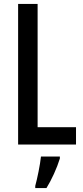

<svg xmlns="http://www.w3.org/2000/svg" viewBox="-20 -734 423 975"><path d="M72 0H366V-88H171V-714H72ZM284 71V61H188C184 102 169 174 159 210V221H216C242 179 269 120 284 71Z"/></svg>

Font: Noto Sans Gurmukhi UI ExtraCondensed Medium
Style: Regular
Weight: 500
Width: 2
Designer: Jelle Bosma - Monotype Design Team
Foundry: Monotype Imaging Inc.
Version: Version 2.004